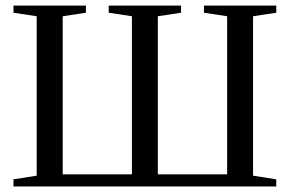

<svg xmlns="http://www.w3.org/2000/svg" viewBox="-20 -675 1049 695"><path d="M28.8 0V-25.9L112.8 -39.1V-616.2L28.8 -628.9V-654.8H291V-628.9L207 -616.2V-43.9H457.5V-616.2L373.5 -628.9V-654.8H635.3V-628.9L551.3 -616.2V-43.9H802.2V-616.2L718.3 -628.9V-654.8H980V-628.9L896 -616.2V-39.1L980 -25.9V0Z"/></svg>

Font: Times New Roman
Style: Regular
Weight: 400
Designer: Steve Matteson
Foundry: Ascender Corporation
Version: Version 2.00.3